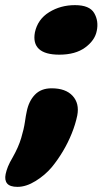

<svg xmlns="http://www.w3.org/2000/svg" viewBox="-63 -548 401 748"><path d="M168 -335Q113 -335 89 -357Q65 -379 73 -422Q84 -473 128.5 -500.5Q173 -528 229 -528Q286 -528 304 -497Q322 -466 314 -428Q307 -391 269 -363Q231 -335 168 -335ZM5 180Q-24 180 -35 167Q-46 154 -41 130Q-38 116 -32 101Q-26 86 -13 64Q9 25 19.5 -10Q30 -45 34 -72.5Q38 -100 41 -113Q49 -154 73 -179Q97 -204 138 -204Q193 -204 220 -174.5Q247 -145 238 -98Q231 -64 216.5 -28Q202 8 182 41.5Q162 75 139 103Q113 134 76 157Q39 180 5 180Z"/></svg>

Font: Shantell Sans ExtraBold
Style: Italic
Weight: 800
Italic angle: -11°
Designer: Stephen Nixon, Anya Danilova, Shantell Martin
Foundry: Arrow Type
Version: Version 1.011;[c5ecc13dd]